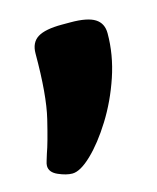

<svg xmlns="http://www.w3.org/2000/svg" viewBox="-69 -203 305 372"><g transform="rotate(-15 83.5 -17.0)"><path d="M33 125Q21 125 5 118Q-11 111 -11 98Q-11 94 -9 88Q-7 82 -5 75Q2 56 13 10.5Q24 -35 24 -118Q24 -140 39 -149.5Q54 -159 88 -159H105Q139 -159 154 -149.5Q169 -140 169 -120Q169 -77 154.5 -34Q140 9 117.5 45Q95 81 72 103Q49 125 33 125Z"/></g></svg>

Font: Asap Condensed ExtraBold
Style: Regular
Weight: 800
Width: 3
Designer: Pablo Cosgaya
Foundry: Omnibus-Type
Version: Version 3.001; ttfautohint (v1.8.4.7-5d5b)